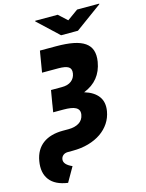

<svg xmlns="http://www.w3.org/2000/svg" viewBox="-171 -1033 1020 1345"><g transform="rotate(-15 338.5 -360.0)"><path d="M-5.7 19.2Q1.1 -21.3 18.6 -51.8Q36.2 -82.4 63.6 -102.6Q90.9 -122.9 127.5 -133.2Q164.1 -143.5 208.8 -143.5H250Q273.1 -143.5 292.4 -148.3Q311.8 -153.1 326.5 -162.3Q341.3 -171.5 350.5 -185.5Q359.7 -199.6 362.9 -218Q366.1 -237.2 360.1 -250Q354 -262.8 339.7 -270.8Q325.3 -278.8 302.9 -282.1Q280.5 -285.5 250.7 -285.5H176.8L185.7 -339.5H185.4L202.4 -440.3H282Q324.9 -440.3 350.1 -459.9Q375.4 -479.4 380.7 -512.8Q386 -546.5 364.5 -560.2Q343 -573.9 291.2 -573.9H173.3L198.9 -727.3H316.8Q389.2 -727.3 440.7 -717.2Q492.2 -707 523.4 -685.2Q554.7 -663.4 566.1 -629.1Q577.4 -594.8 569.6 -546.9Q547.6 -414.1 422.6 -365.1Q491.1 -344.5 522.4 -302Q553.6 -259.6 542.6 -195.3Q534.8 -149.5 509.8 -111.7Q484.7 -73.9 445.5 -46.9Q406.2 -19.9 354.2 -5Q302.2 9.9 240.1 9.9H206Q183.6 9.9 170.3 20.6Q157 31.2 154.1 48.3Q147.7 86.3 210.2 113.6L149.9 218.8Q58.6 206 19.4 154.1Q-19.9 102.3 -5.7 19.2ZM220.2 -933.2 220.9 -937.5H384.2L446 -880.7L524.9 -937.5H685.4L684.7 -933.2L492.2 -792.6H370Z"/></g></svg>

Font: Inter P Black
Style: Italic
Weight: 900
Italic angle: -9.40001°
Designer: Rasmus Andersson
Foundry: rsms
Version: Version 3.018;git-588b23468